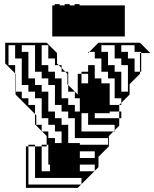

<svg xmlns="http://www.w3.org/2000/svg" viewBox="-20 -906 745 926"><path d="M405 -656H411L405 -650ZM85 -528V-624H53V-688H21V-592H53V-552L55 -550V-528ZM597 -464V-592H565V-624H533V-688H469V-656H501V-592H533V-560H565V-464ZM85 -528H55V-496H85ZM533 -464V-496H509V-464ZM533 -464H509V-432H533ZM155 -350V-336H181V-432H149V-464H117V-496H55V-464H85V-432H117V-400H149V-356ZM245 -240V-216H277V-272H245V-304H213V-336H155V-304H181V-274L183 -272H213V-240ZM501 -208V-240H341V-336H309V-368H277V-400H245V-496H213V-528H181V-560H149V-688H85V-656H117V-528H149V-496H181V-464H213V-368H245V-336H277V-304H309V-216H365V-208ZM437 -144V-176H365V-144ZM373 -16H371L373 -18V-48H149V-200H181V-208H205V-200H181V-80H221V-112H213V-208H205V-250L183 -272H181V-274L155 -300V-304H149V-356L55 -450V-464H53V-552L5 -600V-700H205L255 -650V-600L263 -592H277V-578L295 -560H309V-528H305V-550L295 -560H277V-578L263 -592H245V-624H213V-688H181V-592H213V-560H245V-528H277V-432H309V-400H341V-368H365V-432H341V-464H309V-496L355 -450V-550H373V-560H405V-592H437V-528H469V-504H509V-496H533V-528H501V-560H469V-624H437V-656H411L455 -700H655L705 -650H661V-624H655V-650H661V-656H629V-688H565V-656H597V-624H629V-560H655V-550L605 -500V-450L565 -410V-400H555L565 -410V-432H509V-400H555V-368H565V-336H555V-368H509V-360H437V-336H555V-300L533 -278V-272H527L533 -278V-304H405V-360H373V-272H527L505 -250V-200L455 -150V-100L437 -82V-80H435L437 -82V-112H365V-80H435L373 -18ZM661 -592V-624H655V-592ZM661 -560H655V-592H661ZM405 -550H373V-504H405ZM309 -496 305 -500V-528H309ZM105 0V-200H117V-208H149V-200H117V-16H371L355 0ZM232 -730V-880H244V-886H268V-880H292V-886H316V-880H340V-886H364V-880H582V-730Z"/></svg>

Font: Rubik Broken Fax
Style: Regular
Weight: 400
Designer: Hubert and Fischer, NaN
Foundry: Hubert and Fischer, NaN
Version: Version 2.201